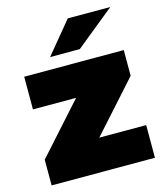

<svg xmlns="http://www.w3.org/2000/svg" viewBox="-114 -852 798 937"><g transform="rotate(-15 285.0 -383.5)"><path d="M30 0V-130L256 -382H38V-547H541V-417L315 -165H552V0ZM185 -607 317 -767H532L335 -607Z"/></g></svg>

Font: Montserrat Black
Style: Regular
Weight: 900
Designer: Julieta Ulanovsky
Foundry: Julieta Ulanovsky
Version: Version 9.000; ttfautohint (v1.8.4.7-5d5b)